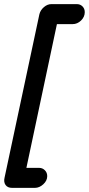

<svg xmlns="http://www.w3.org/2000/svg" viewBox="-27 -798 431 931"><path d="M32 113Q10 113 0 99Q-10 85 -5 64L164 -729Q169 -749 186 -763.5Q203 -778 222 -778H346Q362 -778 373 -767Q384 -756 384 -739Q384 -716 366 -698.5Q348 -681 325 -681H249L101 16H163Q179 16 190.5 27.5Q202 39 202 56Q202 78 183 95.5Q164 113 142 113Z"/></svg>

Font: Comic Neue
Style: Bold Italic
Weight: 700
Italic angle: -12°
Designer: Craig Rozynski
Foundry: Craig Rozynski
Version: Version 2.003